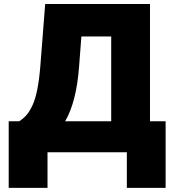

<svg xmlns="http://www.w3.org/2000/svg" viewBox="-20 -747 852 942"><path d="M22.7 174.7V-152H73.9Q94.5 -164.8 109.9 -182.5Q125.4 -200.3 139.4 -230.3Q153.4 -260.3 162.8 -307.4Q172.2 -354.4 177.6 -419L201.7 -727.3H715.9V-152H792.6V174.7H602.3V0H213.1V174.7ZM299.7 -152H525.6V-568.2H379.3L367.9 -419Q355.1 -247.9 299.7 -152Z"/></svg>

Font: Karasuma Gothic
Style: Black
Weight: 900
Designer: Rasmus Andersson / Ryoko Nishizuka
Foundry: Genbu
Version: Version 1.00